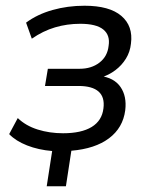

<svg xmlns="http://www.w3.org/2000/svg" viewBox="-20 -519 525 670"><path d="M143 131 162 8Q114 4 74.5 -11.5Q35 -27 12 -51L42 -107Q70 -80 111.5 -67Q153 -54 200 -54Q264 -54 300 -76Q336 -98 341 -141Q346 -180 324 -199.5Q302 -219 254 -219H137L147 -279H258Q299 -279 327 -300.5Q355 -322 359 -359Q365 -396 340.5 -416Q316 -436 260 -436Q214 -436 172 -423.5Q130 -411 91 -384L71 -440Q110 -469 163 -484Q216 -499 275 -499Q362 -499 403.5 -463.5Q445 -428 437 -367Q434 -338 419.5 -314.5Q405 -291 382.5 -274Q360 -257 331 -248L329 -254Q378 -248 400.5 -215.5Q423 -183 417 -134Q409 -73 360.5 -36.5Q312 0 229 7L210 131Z"/></svg>

Font: Nunito Sans 10pt SemiCondensed
Style: Italic
Weight: 400
Width: 4
Italic angle: -9°
Designer: Vernon Adams
Foundry: Vernon Adams
Version: Version 3.101;gftools[0.9.27]